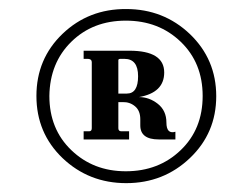

<svg xmlns="http://www.w3.org/2000/svg" viewBox="-20 -627 504 427"><path d="M256.8 -496.1H248Q243.2 -496.1 243.2 -493.2V-418.9H262.2Q287.1 -418.9 287.1 -457.5Q287.1 -496.1 256.8 -496.1ZM166 -514.2H268.1Q345.2 -514.2 345.2 -465.8Q345.2 -420.9 289.1 -411.1Q312 -411.1 331.1 -396Q350.1 -380.9 350.1 -354.5Q350.1 -328.1 370.1 -334V-316.9H333Q292 -316.9 292 -348.1V-361.8Q292 -380.9 280.3 -390.6Q268.6 -400.4 252.9 -399.9H243.2V-341.8Q243.2 -335 250 -335H267.1V-316.9H166V-335H178.2Q184.1 -335 184.1 -341.8V-488.8Q184.1 -495.6 175.8 -496.1H166ZM89.8 -413.6Q89.8 -339.8 138.7 -293Q187.5 -246.1 259.8 -246.1Q333 -246.1 381.8 -293Q430.7 -339.8 430.7 -413.6Q430.7 -487.3 381.8 -534.2Q333 -581.1 259.8 -581.1Q186.5 -581.1 138.7 -534.2Q90.8 -487.3 89.8 -413.6ZM260.7 -606.9Q343.8 -606.9 402.3 -551.3Q460.9 -495.1 460.9 -413.1Q460.9 -331.1 402.3 -275.4Q343.8 -219.7 260.7 -219.7Q177.7 -219.7 119.1 -275.4Q61 -331.1 61 -413.6Q61 -496.1 119.1 -551.8Q177.2 -607.4 260.7 -606.9Z"/></svg>

Font: Unna-Italic
Style: Italic
Weight: 400
Italic angle: -8°
Designer: Jorge de Buen U.
Foundry: Omnibus-Type
Version: Version 2.006;PS 002.006;hotconv 1.0.70;makeotf.lib2.5.58329